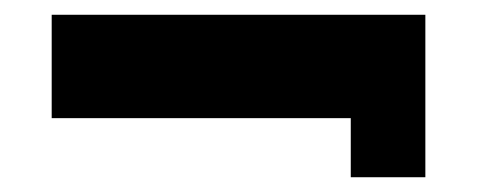

<svg xmlns="http://www.w3.org/2000/svg" viewBox="-20 -400 646 260"><path d="M455 -160V-240H50V-380H556V-160Z"/></svg>

Font: Rowdies
Style: Bold
Weight: 700
Designer: Jaikishan Patel
Version: Version 1.000; ttfautohint (v1.8.3)